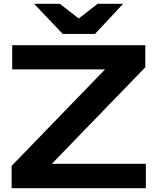

<svg xmlns="http://www.w3.org/2000/svg" viewBox="-20 -987 826 1007"><path d="M745 0V-128H252L742 -634V-750H44V-623H531L41 -117V0ZM626 -967H492L393 -890L294 -967H159L309 -809H478Z"/></svg>

Font: Bounded Med
Style: Regular
Weight: 500
Designer: Vlad Churkin
Version: Version 3.0